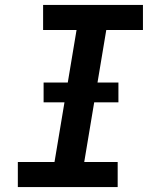

<svg xmlns="http://www.w3.org/2000/svg" viewBox="-20 -755 640 775"><path d="M52 0V-101H200L289 -634H154V-735H557V-634H409L320 -101H455V0ZM156 -342V-422H458V-342Z"/></svg>

Font: Iosevka Curly Slab Extended
Style: Bold Italic
Weight: 700
Width: 7
Italic angle: -9°
Monospace: yes
Designer: Belleve Invis
Foundry: Belleve Invis
Version: Version 11.0.0; ttfautohint (v1.8.3)